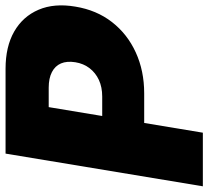

<svg xmlns="http://www.w3.org/2000/svg" viewBox="-50 -718 768 708"><g transform="rotate(-90 334.0 -364.0)"><path d="M1 0 121.6 -727.5H434.6Q516.1 -727.5 571.8 -695.6Q627.4 -663.6 652.1 -605.7Q676.8 -547.9 663.6 -470.2Q650.9 -392.1 606.7 -335.2Q562.5 -278.3 494.6 -247.3Q426.8 -216.3 343.8 -216.3H155.3L181.2 -371.1H332Q366.7 -371.1 393.1 -383.3Q419.4 -395.5 436.5 -417.7Q453.6 -439.9 458.5 -470.2Q463.4 -501.5 454.1 -523.2Q444.8 -544.9 422.1 -556.6Q399.4 -568.4 364.7 -568.4H293L198.7 0Z"/></g></svg>

Font: Inter 16pt Black
Style: Italic
Weight: 900
Italic angle: -9.3988°
Version: Version 4.001;git-66647c0bb